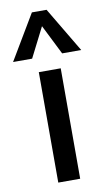

<svg xmlns="http://www.w3.org/2000/svg" viewBox="-120 -818 487 863"><g transform="rotate(-10 123.5 -387.0)"><path d="M74 0V-504H174V0ZM55 -569H-32L90 -774H157L279 -569H192L124 -705Z"/></g></svg>

Font: Muli SemiBold
Style: Regular
Weight: 600
Designer: Vernon Adams
Foundry: Vernon Adams
Version: Version 2.000